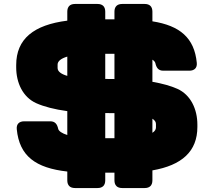

<svg xmlns="http://www.w3.org/2000/svg" viewBox="-20 -864 1088 978"><path d="M322.8 -804.7V-758.8C151.4 -737.3 62.5 -665.5 62.5 -532.7V-521C62.5 -442.4 96.2 -369.1 164.6 -338.4C203.6 -320.8 258.3 -306.6 322.8 -297.9V-176.3C295.9 -184.6 278.8 -196.3 276.4 -208C271.5 -230.5 261.2 -246.1 236.3 -246.1H103.5C78.1 -246.1 63 -232.4 65.4 -206.1C78.6 -68.4 162.1 -8.3 322.8 9.8V54.7C322.8 80.1 336.4 93.8 361.8 93.8H477.1C502.4 93.8 516.1 80.1 516.1 54.7V15.6H563V54.7C563 80.1 576.7 93.8 602.1 93.8H717.3C742.7 93.8 756.3 80.1 756.3 54.7V3.9C906.2 -22 985.4 -92.8 985.4 -217.3V-229C985.4 -307.6 951.7 -380.9 883.3 -411.6C850.6 -426.3 807.1 -438.5 756.3 -447.3V-560.1C764.6 -554.7 770 -548.8 771.5 -542C776.4 -519.5 786.6 -503.9 811.5 -503.9H944.3C969.7 -503.9 984.9 -517.6 982.4 -543.9C970.2 -671.4 896 -733.4 756.3 -755.4V-804.7C756.3 -830.1 742.7 -843.8 717.3 -843.8H602.1C576.7 -843.8 563 -830.1 563 -804.7V-765.6H516.1V-804.7C516.1 -830.1 502.4 -843.8 477.1 -843.8H361.8C336.4 -843.8 322.8 -830.1 322.8 -804.7ZM273.4 -517.6V-535.2C273.4 -552.2 291 -566.4 322.8 -575.7V-477.5C290.5 -486.8 273.4 -500.5 273.4 -517.6ZM516.1 -160.2V-288.1L563 -287.6V-160.2ZM516.1 -461.9V-589.8H563V-461.4ZM756.3 -187.5V-259.3C768.6 -251.5 774.4 -242.7 774.4 -232.4V-214.8C774.4 -204.6 768.6 -195.3 756.3 -187.5Z"/></svg>

Font: Gyrotrope Black
Style: Regular
Weight: 900
Designer: David Moles
Version: Version 1.003;Glyphs 3.3.1 (3343)